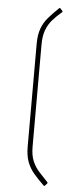

<svg xmlns="http://www.w3.org/2000/svg" viewBox="-58 -728 374 902"><g transform="rotate(5 129.5 -277.5)"><path d="M184 141Q156 114 135.5 90Q115 66 104 36.5Q93 7 93 -36V-519Q93 -563 104 -592.5Q115 -622 135.5 -645.5Q156 -669 184 -696Q185 -697 186.5 -697Q188 -697 189 -696L200 -684Q202 -681 200 -679Q175 -658 156 -636.5Q137 -615 126.5 -587Q116 -559 116 -518V-37Q116 4 127.5 31Q139 58 158 79Q177 100 200 124Q202 126 200 129L189 141Q188 142 186.5 142Q185 142 184 141Z"/></g></svg>

Font: Sofia Sans Thin
Style: Regular
Weight: 250
Designer: Botio Nikoltchev, Ani Petrova
Foundry: lettersoup
Version: Version 4.101